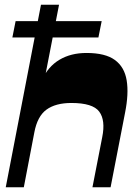

<svg xmlns="http://www.w3.org/2000/svg" viewBox="-20 -792 594 812"><path d="M32.3 -633.5 46 -702.5H410L396.2 -633.5ZM4.3 0 153.3 -772H229.7L162.2 -424.7L156.5 -452Q183 -510.5 231.4 -539.2Q279.7 -568 345.7 -568Q425.5 -568 466 -538.2Q506.5 -508.5 515.7 -452.2Q525 -396 509 -315.7L447.7 0H371L412.3 -211.8Q426.8 -283.5 399.6 -320Q372.5 -356.5 282 -356.5Q215.3 -356.5 176.6 -328.4Q138 -300.3 125.2 -232L80.7 0Z"/></svg>

Font: Savate ExtraLight
Style: Italic
Weight: 200
Italic angle: -11°
Designer: Max Esnée
Foundry: Plomb Type
Version: Version 2.000